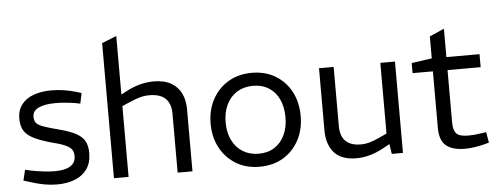

<svg xmlns="http://www.w3.org/2000/svg" viewBox="-51 -904 2712 1045"><g transform="rotate(-5 1305.5 -381.5)"><path d="M222 7Q188 7 152 0.5Q116 -6 77 -19L41 -30L55 -88L90 -80Q122 -74 154.5 -70Q187 -66 217 -66Q273 -66 301.5 -84.5Q330 -103 330 -138Q330 -158 322.5 -171.5Q315 -185 291.5 -197Q268 -209 219 -221Q153 -239 115.5 -258Q78 -277 63 -303Q48 -329 48 -368Q48 -413 71.5 -444Q95 -475 137.5 -490.5Q180 -506 236 -506Q270 -506 305 -500.5Q340 -495 373 -485L398 -477L386 -420L363 -425Q332 -430 304.5 -432.5Q277 -435 253 -435Q192 -435 159 -419Q126 -403 126 -372Q126 -351 135 -338.5Q144 -326 172 -315.5Q200 -305 254 -291Q317 -275 350.5 -256.5Q384 -238 397.5 -212.5Q411 -187 411 -149Q411 -96 387 -61.5Q363 -27 320.5 -10Q278 7 222 7Z M533 0V-738L613 -770V-450L643 -466Q681 -486 718.5 -496Q756 -506 793 -506Q852 -506 889 -484.5Q926 -463 944 -426Q962 -389 962 -339V0H881V-322Q881 -377 852 -405Q823 -433 764 -433Q737 -433 712 -426Q687 -419 660 -407L613 -387V0Z M1329 7Q1255 7 1200 -26.5Q1145 -60 1114 -117.5Q1083 -175 1083 -249Q1083 -324 1114.5 -382Q1146 -440 1201.5 -473Q1257 -506 1330 -506Q1404 -506 1459 -472.5Q1514 -439 1544.5 -381.5Q1575 -324 1575 -249Q1575 -175 1544 -117Q1513 -59 1458 -26Q1403 7 1329 7ZM1330 -64Q1380 -64 1416 -87Q1452 -110 1472 -152Q1492 -194 1492 -249Q1492 -305 1472.5 -347Q1453 -389 1416.5 -412Q1380 -435 1330 -435Q1281 -435 1243.5 -412Q1206 -389 1185.5 -347Q1165 -305 1165 -249Q1165 -194 1185.5 -152Q1206 -110 1243.5 -87Q1281 -64 1330 -64Z M1858 7Q1775 7 1736 -38Q1697 -83 1697 -159V-499H1777V-177Q1777 -120 1805.5 -93Q1834 -66 1888 -66Q1913 -66 1937 -73Q1961 -80 1987 -92L2032 -113V-499H2112V0H2051L2040 -74L2057 -62L2006 -34Q1967 -13 1930 -3Q1893 7 1858 7Z M2452 7Q2381 7 2347 -22.5Q2313 -52 2313 -118V-428H2202V-483L2313 -499V-619L2393 -654V-499H2574V-428H2393V-142Q2393 -100 2409.5 -81.5Q2426 -63 2475 -63Q2492 -63 2509 -64.5Q2526 -66 2544 -69L2573 -73L2583 -15L2557 -8Q2534 -2 2505 2.5Q2476 7 2452 7Z"/></g></svg>

Font: REM Medium Light
Style: Regular
Weight: 300
Version: Version 1.005;gftools[0.9.28]